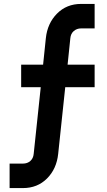

<svg xmlns="http://www.w3.org/2000/svg" viewBox="-20 -780 546 980"><path d="M29 180V55H97Q120 55 135 41.5Q150 28 152 5L188 -335H88V-450H200L214 -585Q222 -661 271 -710.5Q320 -760 394 -760H463V-635H394Q372 -635 356.5 -621.5Q341 -608 339 -585L325 -450H463V-335H313L277 5Q269 82 220 131Q171 180 97 180Z"/></svg>

Font: Mohave Bold
Style: Regular
Weight: 700
Designer: Gumpita Rahayu
Foundry: Tokotype
Version: Version 2.002;PS 002.002;hotconv 1.0.88;makeotf.lib2.5.64775